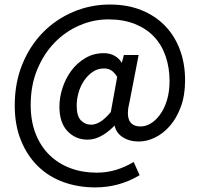

<svg xmlns="http://www.w3.org/2000/svg" viewBox="-20 -691 887 852"><path d="M45.4 -222.7Q45.4 -323.7 79.3 -406.5Q113.3 -489.3 171.6 -548.1Q230 -606.9 306.4 -638.9Q382.8 -670.9 467.8 -670.9Q544.9 -670.9 606.2 -646.5Q667.5 -622.1 710.9 -577.9Q754.4 -533.7 777.8 -471.7Q801.3 -409.7 801.3 -334.5Q801.3 -267.6 782.5 -217Q763.7 -166.5 733.9 -132.3Q704.1 -98.1 667.7 -80.6Q631.3 -63 595.7 -63Q553.2 -63 522.9 -83.3Q492.7 -103.5 487.8 -139.2H493.2Q469.2 -111.8 436.3 -91.6Q403.3 -71.3 368.7 -71.3Q315.4 -71.3 279.5 -108.9Q243.7 -146.5 243.7 -217.8Q243.7 -258.3 257.3 -300.5Q271 -342.8 296.4 -377.2Q321.8 -411.6 358.6 -433.3Q395.5 -455.1 440.9 -455.1Q468.3 -455.1 489.5 -442.9Q510.7 -430.7 523.9 -406.7H519L529.8 -446.8H595.2L555.2 -240.7Q526.9 -129.9 604 -129.9Q626.5 -129.9 648.7 -143.1Q670.9 -156.2 689.9 -182.1Q709 -208 720.7 -245.8Q732.4 -283.7 732.4 -331.5Q732.4 -390.6 715.1 -441.2Q697.8 -491.7 663.8 -527.8Q629.9 -564 578.9 -584.5Q527.8 -605 460.9 -605Q394.5 -605 332.5 -578.1Q270.5 -551.3 222.4 -502Q174.3 -452.6 145.3 -382.6Q116.2 -312.5 116.2 -225.6Q116.2 -153.3 138.2 -97.4Q160.2 -41.5 199.5 -3.2Q238.8 35.2 292.2 55.2Q345.7 75.2 408.7 75.2Q453.6 75.2 494.1 63Q534.7 50.8 573.2 27.8L599.6 86.4Q509.3 140.6 402.8 140.6Q327.6 140.6 262.7 117.4Q197.8 94.2 149.7 47.9Q101.6 1.5 73.5 -66.7Q45.4 -134.8 45.4 -222.7ZM320.3 -222.7Q320.3 -176.3 338.9 -157Q357.4 -137.7 384.8 -137.7Q404.3 -137.7 425.8 -151.1Q447.3 -164.6 471.7 -193.8L500 -349.6Q487.8 -369.6 474.1 -378.4Q460.4 -387.2 441.9 -387.2Q413.1 -387.2 390.9 -371.8Q368.7 -356.4 352.5 -332.3Q336.4 -308.1 328.4 -279.1Q320.3 -250 320.3 -222.7Z"/></svg>

Font: Pyidaungsu Numbers
Style: Regular
Weight: 400
Designer: Sun Tun
Foundry: MCF
Version: Version 1.083; ttfautohint (v1.8.2)